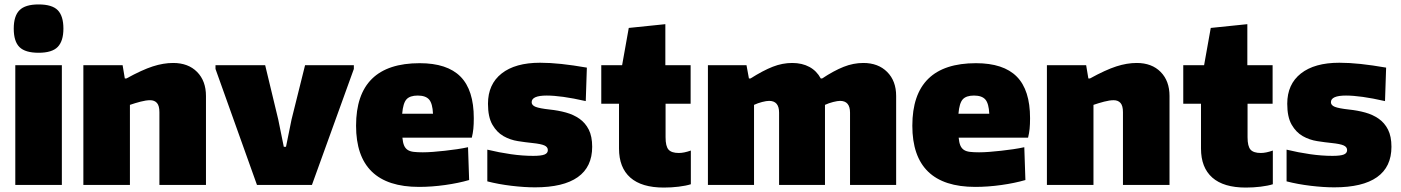

<svg xmlns="http://www.w3.org/2000/svg" viewBox="-20 -834 6321 866"><path d="M154 -596Q94 -596 68 -621.5Q42 -647 42 -705Q42 -762 68 -788Q94 -814 154 -814Q215 -814 240.5 -788Q266 -762 266 -705Q266 -649 240.5 -622.5Q215 -596 154 -596ZM49 -540H259V0H49Z M356 -540H533L543 -480H550Q621 -519 669 -534.5Q717 -550 761 -550Q829 -550 869 -509.5Q909 -469 909 -401V0H699V-328Q699 -357 688 -369.5Q677 -382 657 -382Q639 -382 614 -375.5Q589 -369 566 -361V0H356Z M952 -523V-540H1176L1235 -295L1260 -172H1270L1295 -295L1356 -540H1576V-523L1387 0H1139Z M1870 9Q1586 9 1586 -267Q1586 -549 1873 -549Q1997 -549 2057 -488.5Q2117 -428 2117 -301Q2117 -273 2115 -253Q2113 -233 2108 -213H1795Q1797 -191 1802.5 -178Q1808 -165 1818.5 -158Q1829 -151 1846 -149Q1863 -147 1887 -147Q1908 -147 1933.5 -149Q1959 -151 1986.5 -154Q2014 -157 2041 -161Q2068 -165 2091 -170L2096 -22Q2048 -8 1987.5 0.5Q1927 9 1870 9ZM1864 -403Q1829 -403 1813.5 -386Q1798 -369 1794 -321H1933Q1931 -367 1915.5 -385Q1900 -403 1864 -403Z M2393 11Q2345 11 2286.5 4Q2228 -3 2178 -16V-159Q2232 -146 2284.5 -138.5Q2337 -131 2385 -131Q2421 -131 2436 -137Q2451 -143 2451 -157Q2451 -171 2435.5 -178Q2420 -185 2381 -189Q2351 -192 2316 -197.5Q2281 -203 2251 -220Q2221 -237 2201 -271.5Q2181 -306 2181 -366Q2181 -454 2242.5 -502.5Q2304 -551 2416 -551Q2461 -551 2512.5 -545.5Q2564 -540 2627 -529L2622 -378Q2565 -391 2521.5 -397Q2478 -403 2446 -403Q2378 -403 2378 -373Q2378 -359 2396 -352Q2414 -345 2459 -340Q2498 -336 2532.5 -326.5Q2567 -317 2593.5 -298.5Q2620 -280 2635.5 -249.5Q2651 -219 2651 -172Q2651 -81 2586 -35Q2521 11 2393 11Z M2974 12Q2874 12 2823 -33Q2772 -78 2772 -164V-366H2692V-540H2786L2816 -708L2981 -725V-540H3095V-366H2982V-215Q2982 -174 2995.5 -159Q3009 -144 3042 -144Q3065 -144 3096 -155V-3Q3074 4 3041 8Q3008 12 2974 12Z M3173 -540H3347L3358 -480H3365Q3422 -516 3465.5 -533Q3509 -550 3553 -550Q3598 -550 3631 -532Q3664 -514 3682 -480H3688Q3741 -515 3785 -532.5Q3829 -550 3874 -550Q3941 -550 3981.5 -509.5Q4022 -469 4022 -401V0H3814V-326Q3814 -379 3769 -379Q3758 -379 3738 -374Q3718 -369 3701 -361V0H3494V-326Q3494 -379 3449 -379Q3437 -379 3417.5 -374Q3398 -369 3381 -361V0H3173Z M4379 9Q4095 9 4095 -267Q4095 -549 4382 -549Q4506 -549 4566 -488.5Q4626 -428 4626 -301Q4626 -273 4624 -253Q4622 -233 4617 -213H4304Q4306 -191 4311.5 -178Q4317 -165 4327.5 -158Q4338 -151 4355 -149Q4372 -147 4396 -147Q4417 -147 4442.5 -149Q4468 -151 4495.5 -154Q4523 -157 4550 -161Q4577 -165 4600 -170L4605 -22Q4557 -8 4496.5 0.5Q4436 9 4379 9ZM4373 -403Q4338 -403 4322.5 -386Q4307 -369 4303 -321H4442Q4440 -367 4424.5 -385Q4409 -403 4373 -403Z M4702 -540H4879L4889 -480H4896Q4967 -519 5015 -534.5Q5063 -550 5107 -550Q5175 -550 5215 -509.5Q5255 -469 5255 -401V0H5045V-328Q5045 -357 5034 -369.5Q5023 -382 5003 -382Q4985 -382 4960 -375.5Q4935 -369 4912 -361V0H4702Z M5599 12Q5499 12 5448 -33Q5397 -78 5397 -164V-366H5317V-540H5411L5441 -708L5606 -725V-540H5720V-366H5607V-215Q5607 -174 5620.5 -159Q5634 -144 5667 -144Q5690 -144 5721 -155V-3Q5699 4 5666 8Q5633 12 5599 12Z M5998 11Q5950 11 5891.5 4Q5833 -3 5783 -16V-159Q5837 -146 5889.5 -138.5Q5942 -131 5990 -131Q6026 -131 6041 -137Q6056 -143 6056 -157Q6056 -171 6040.5 -178Q6025 -185 5986 -189Q5956 -192 5921 -197.5Q5886 -203 5856 -220Q5826 -237 5806 -271.5Q5786 -306 5786 -366Q5786 -454 5847.5 -502.5Q5909 -551 6021 -551Q6066 -551 6117.5 -545.5Q6169 -540 6232 -529L6227 -378Q6170 -391 6126.5 -397Q6083 -403 6051 -403Q5983 -403 5983 -373Q5983 -359 6001 -352Q6019 -345 6064 -340Q6103 -336 6137.5 -326.5Q6172 -317 6198.5 -298.5Q6225 -280 6240.5 -249.5Q6256 -219 6256 -172Q6256 -81 6191 -35Q6126 11 5998 11Z"/></svg>

Font: Encode Sans Narrow
Style: Black
Weight: 900
Designer: Pablo Impallari, Andres Torresi
Foundry: Pablo Impallari, Andres Torresi
Version: Version 1.000; ttfautohint (v1.00) -l 8 -r 50 -G 200 -x 14 -